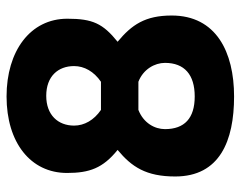

<svg xmlns="http://www.w3.org/2000/svg" viewBox="-96 -646 751 600"><g transform="rotate(-90 280.0 -346.5)"><path d="M280 -578C341 -578 373 -541 373 -491C373 -459 356 -429 324 -407H236C204 -429 187 -459 187 -491C187 -541 220 -578 280 -578ZM278 -114C210 -114 176 -146 176 -207C176 -239 195 -274 236 -290H324C363 -275 383 -239 383 -207C383 -146 346 -114 278 -114ZM278 -702C134 -702 39 -627 39 -513C39 -443 54 -401 111 -355C58 -311 28 -266 28 -175C28 -36 139 9 278 9C417 9 531 -47 531 -186C531 -269 502 -311 449 -355C506 -401 521 -433 521 -512C521 -628 420 -702 278 -702Z"/></g></svg>

Font: RazerF5
Style: Bold
Weight: 700
Foundry: Razer Inc.
Version: Version 2